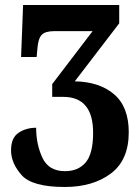

<svg xmlns="http://www.w3.org/2000/svg" viewBox="-20 -734 553 765"><path d="M238 11Q350 11 421.5 -42.5Q493 -96 493 -207Q493 -308 435 -358Q377 -408 278 -410L455 -641V-714H72L64 -507H126L129 -540Q132 -580 146 -595Q160 -610 197 -610H349L188 -399V-348H232Q351 -348 351 -205Q351 -122 321.5 -87Q292 -52 239 -52Q174 -52 149 -105.5Q124 -159 124 -225Q84 -225 54 -205Q24 -185 24 -135Q24 -84 66 -36.5Q108 11 238 11Z"/></svg>

Font: Noto Serif ExtraCondensed Extra
Style: Regular
Weight: 800
Width: 3
Designer: Monotype Design Team
Foundry: Monotype Imaging Inc.
Version: Version 1.002